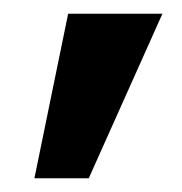

<svg xmlns="http://www.w3.org/2000/svg" viewBox="-20 -149 265 279"><path d="M30 110H109L216 -129H79Z"/></svg>

Font: FREAK Grotesk
Style: Bold
Weight: 700
Designer: La Scuola Open Source
Foundry: La Scuola Open Source
Version: Version 1.000;PS 1.0;hotconv 1.0.72;makeotf.lib2.5.5900